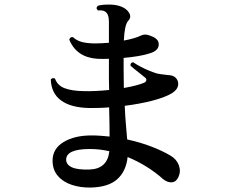

<svg xmlns="http://www.w3.org/2000/svg" viewBox="-20 -805 1040 862"><path d="M388 37Q342 38 302.5 25Q263 12 239.5 -15.5Q216 -43 216 -84Q216 -137 265 -167Q314 -197 391 -197Q411 -197 431.5 -195.5Q452 -194 472 -192Q472 -217 471.5 -250.5Q471 -284 470 -323Q447 -321 424 -320.5Q401 -320 380 -320Q297 -322 253.5 -354.5Q210 -387 208 -448Q211 -453 217 -454Q223 -455 227 -452Q238 -421 270 -409Q302 -397 352 -396Q380 -395 410 -396.5Q440 -398 470 -401Q469 -424 469 -448Q469 -472 469 -495V-541Q442 -540 418 -541Q324 -547 291 -627Q295 -641 308 -638Q323 -624 344 -617.5Q365 -611 403 -610Q435 -610 469 -613V-708Q469 -742 452 -753Q447 -757 437 -758Q427 -759 420 -758Q408 -768 419 -779Q434 -784 464.5 -784.5Q495 -785 517 -778Q546 -769 559 -748.5Q572 -728 555 -711Q539 -692 536 -623Q585 -632 612 -645Q625 -651 637 -649.5Q649 -648 666 -640Q695 -627 692.5 -602Q690 -577 654 -566Q634 -559 602 -553.5Q570 -548 535 -545V-494Q535 -472 535.5 -451Q536 -430 536 -410Q599 -421 628 -434Q636 -438 637 -445Q638 -452 631 -457Q618 -468 597.5 -484Q577 -500 566 -510Q565 -517 569 -521.5Q573 -526 579 -525Q590 -517 609.5 -506.5Q629 -496 650 -487.5Q671 -479 685 -475Q699 -472 713.5 -470.5Q728 -469 744 -467Q763 -465 773 -451Q783 -437 779 -419Q775 -401 751 -386Q719 -367 662 -352.5Q605 -338 540 -330Q542 -281 545.5 -243.5Q549 -206 551 -179Q610 -166 659.5 -147Q709 -128 746 -106Q773 -90 783 -63Q793 -36 781 -10Q771 12 751.5 13.5Q732 15 712 -1Q680 -30 639.5 -55.5Q599 -81 553 -100Q546 -36 506.5 -0.5Q467 35 388 37ZM383 -44Q462 -47 471 -126Q450 -131 428 -133.5Q406 -136 383 -136Q277 -136 277 -88Q277 -66 302.5 -54Q328 -42 383 -44Z"/></svg>

Font: Zen Old Mincho
Style: Bold
Weight: 700
Designer: Yoshimichi Ohira
Foundry: Positype
Version: Version 1.500